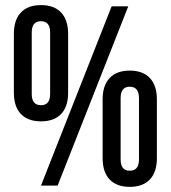

<svg xmlns="http://www.w3.org/2000/svg" viewBox="-20 -725 667 750"><path d="M104 -598.1V-357.9Q104 -314 140.1 -314Q175.8 -314 175.8 -357.9V-598.1Q175.8 -642.1 140.1 -642.1Q104 -642.1 104 -598.1ZM34.2 -362.8V-592.8Q34.2 -647 61.5 -676Q88.9 -705.1 140.1 -705.1Q191.4 -705.1 218.8 -676Q246.1 -647 246.1 -592.8V-362.8Q246.1 -308.6 218.8 -279.8Q191.4 -251 140.1 -251Q88.9 -251 61.5 -279.8Q34.2 -308.6 34.2 -362.8ZM140.1 0 416 -700.2H481L205.1 0ZM451.2 -341.8V-102.1Q451.2 -58.1 486.8 -58.1Q522.9 -58.1 522.9 -102.1V-341.8Q522.9 -386.2 486.8 -386.2Q451.2 -386.2 451.2 -341.8ZM380.9 -106.9V-336.9Q380.9 -391.1 408.2 -420.2Q435.5 -449.2 486.8 -449.2Q538.1 -449.2 565.4 -420.2Q592.8 -391.1 592.8 -336.9V-106.9Q592.8 -52.7 565.4 -23.9Q538.1 4.9 486.8 4.9Q435.5 4.9 408.2 -23.9Q380.9 -52.7 380.9 -106.9Z"/></svg>

Font: Bebas Neue Bold
Style: Regular
Weight: 700
Designer: Ryoichi Tsunekawa
Foundry: Ryoichi Tsunekawa
Version: Version 1.300